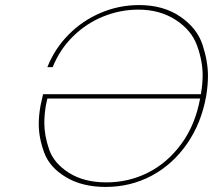

<svg xmlns="http://www.w3.org/2000/svg" viewBox="-20 -730 841 758"><path d="M529 -710Q625 -710 691.5 -664.5Q758 -619 779.5 -553.5Q801 -488 801 -431Q801 -393 794 -351Q775 -244 718.5 -162.5Q662 -81 579 -36.5Q496 8 397 8Q305 8 240.5 -30.5Q176 -69 154.5 -127.5Q133 -186 133 -240Q133 -274 140 -313Q143 -328 150 -358H773Q780 -397 780 -433Q780 -489 758 -550Q736 -611 673.5 -651.5Q611 -692 526 -692Q455 -692 388 -665Q321 -638 268.5 -586.5Q216 -535 188 -465H167Q196 -538 251 -593.5Q306 -649 378 -679.5Q450 -710 529 -710ZM400 -10Q488 -10 564.5 -48.5Q641 -87 696 -162Q751 -237 770 -341H167Q165 -332 161 -313Q155 -277 155 -244Q155 -195 174 -140Q193 -85 252.5 -47.5Q312 -10 400 -10Z"/></svg>

Font: Fz Poppins Thin
Style: Italic
Weight: 100
Italic angle: -10°
Designer: Ninad Kale (Devanagari), Jonny Pinhorn (Latin)
Foundry: Indian Type Foundry
Version: Vit hóa bi Vntype.Com & FontZin.Com